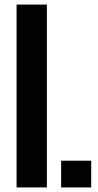

<svg xmlns="http://www.w3.org/2000/svg" viewBox="-20 -820 430 840"><path d="M52.5 0V-800H185V0ZM247.5 0V-117H379V0Z"/></svg>

Font: Big Shoulders Stencil Text Thin ExtraBold
Style: Regular
Weight: 800
Version: Version 2.001